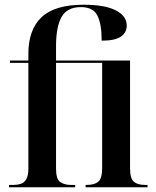

<svg xmlns="http://www.w3.org/2000/svg" viewBox="-20 -792 658 812"><path d="M18 0V-10H39Q54 -10 68 -14.5Q82 -19 91 -34Q100 -49 100 -79V-526H22V-536H100V-565Q100 -666 155.5 -719Q211 -772 334 -772Q424 -772 470 -748Q516 -724 516 -684Q516 -654 491 -637Q466 -620 410 -620Q410 -690 392 -726Q374 -762 322 -762Q264 -762 240.5 -720.5Q217 -679 217 -597V-536H530V-81Q530 -36 546.5 -23Q563 -10 593 -10H604V0H342V-10H348Q378 -10 395 -23Q412 -36 412 -82V-526H217V-79Q217 -33 235.5 -21.5Q254 -10 278 -10H298V0Z"/></svg>

Font: Noto Serif Display Condensed SemiBold
Style: Regular
Weight: 600
Width: 3
Designer: Monotype Design Team
Foundry: Monotype Imaging Inc.
Version: Version 2.009